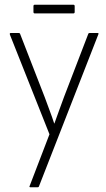

<svg xmlns="http://www.w3.org/2000/svg" viewBox="-20 -795 451 815"><path d="M109 0Q107 0 105.5 -1.5Q104 -3 106 -6L190 -225L22 -648Q21 -652 22 -653.5Q23 -655 26 -655H59Q64 -655 65 -652L170 -382Q180 -354 190.5 -326.5Q201 -299 210 -271H211Q221 -300 231.5 -328Q242 -356 252 -384L355 -652Q356 -655 361 -655H393Q397 -655 398 -653.5Q399 -652 397 -648L145 -3Q144 0 139 0ZM128 -738Q122 -738 122 -744V-769Q122 -775 128 -775H291Q297 -775 297 -769V-744Q297 -738 291 -738Z"/></svg>

Font: Sofia Sans Condensed ExtraLight
Style: Regular
Weight: 250
Version: Version 4.100